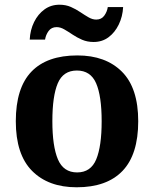

<svg xmlns="http://www.w3.org/2000/svg" viewBox="-20 -784 653 814"><path d="M305 10Q185 10 116 -59.5Q47 -129 47 -270Q47 -411 113 -480Q179 -549 308 -549Q428 -549 497 -480Q566 -411 566 -270Q566 -129 499.5 -59.5Q433 10 305 10ZM307 -53Q365 -53 388 -108.5Q411 -164 411 -270Q411 -377 387.5 -431Q364 -485 306 -485Q248 -485 225 -431Q202 -377 202 -270Q202 -164 225.5 -108.5Q249 -53 307 -53ZM377 -606Q350 -606 328 -615.5Q306 -625 287.5 -637.5Q269 -650 252.5 -659.5Q236 -669 220 -669Q198 -669 186 -652.5Q174 -636 171 -616H106Q108 -657 124.5 -690.5Q141 -724 168.5 -744Q196 -764 232 -764Q259 -764 280.5 -754.5Q302 -745 320.5 -732.5Q339 -720 355.5 -710.5Q372 -701 388 -701Q410 -701 422 -717.5Q434 -734 437 -754H502Q500 -714 483.5 -680Q467 -646 440 -626Q413 -606 377 -606Z"/></svg>

Font: Noto Serif Yezidi
Style: Bold
Weight: 700
Designer: Dalton Maag Ltd
Foundry: Dalton Maag Ltd
Version: Version 1.001; ttfautohint (v1.8.4.7-5d5b)